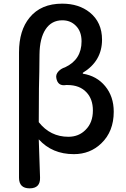

<svg xmlns="http://www.w3.org/2000/svg" viewBox="-20 -830 688 1050"><path d="M142 200Q84 200 84 142V-172V-544Q84 -664 142 -734Q204 -810 320 -810Q411 -810 471 -762Q538 -708 538 -613Q538 -496 433 -432V-427Q509 -415 555.5 -358.5Q602 -302 602 -219Q602 -111 534 -46Q473 13 384 13Q265 13 192 -68Q195 6 199 141Q201 200 142 200ZM354 -82Q411 -82 448 -120Q488 -159 488 -226Q488 -288 453 -325Q416 -365 349 -365Q346 -365 342 -365Q296 -357 288 -403Q284 -423 300 -440Q314 -455 336 -462Q426 -504 426 -604Q426 -659 394 -690Q365 -719 321 -719Q262 -719 229.5 -670Q197 -621 196 -532Q196 -501 195 -439.5Q194 -378 193 -347Q192 -286 192 -162Q255 -82 354 -82Z"/></svg>

Font: GenSenRounded JP M
Style: Regular
Weight: 500
Version: Version 1.501;PS 1;hotconv 16.6.51;makeotf.lib2.5.65220